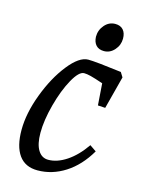

<svg xmlns="http://www.w3.org/2000/svg" viewBox="-108 -753 625 828"><g transform="rotate(15 205.0 -338.5)"><path d="M30 -141Q30 -215 62.5 -301.5Q95 -388 142.5 -448Q190 -508 230 -508Q262 -508 379 -493L392 -472L354 -326L321 -328L314 -425Q276 -438 258 -442.5Q240 -447 228 -447Q205 -447 177.5 -397.5Q150 -348 131 -277Q112 -206 112 -150Q112 -100 128.5 -73Q145 -46 174 -46Q214 -46 256 -74Q298 -102 334 -154L363 -134Q322 -64 264 -27Q206 10 141 10Q86 10 58 -29Q30 -68 30 -141ZM236 -612Q236 -642 255.5 -664.5Q275 -687 303 -687Q326 -687 338.5 -673Q351 -659 351 -634Q351 -605 331.5 -583Q312 -561 285 -561Q262 -561 249.5 -574.5Q237 -588 236 -612Z"/></g></svg>

Font: Andada Pro
Style: Italic
Weight: 400
Italic angle: -7°
Designer: Carolina Giovagnoli
Foundry: Huerta Tipografica
Version: Version 3.005; ttfautohint (v1.8.4)